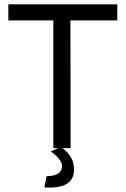

<svg xmlns="http://www.w3.org/2000/svg" viewBox="-20 -685 581 888"><path d="M185.5 181.6 195.3 129.9Q263.7 128.9 266.6 86.9Q269.5 54.7 214.8 15.6L261.7 -4.9Q322.3 36.1 322.3 97.7Q323.2 191.4 185.5 181.6ZM226.6 -590.8H18.6V-665H522.5V-590.8H305.7L306.6 0H226.6Z"/></svg>

Font: BF_TEXT
Style: Regular
Weight: 400
Foundry: EA DICE
Version: Version 1.404